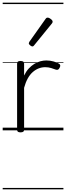

<svg xmlns="http://www.w3.org/2000/svg" viewBox="-20 -968 491 1426"><path d="M132 15Q119 15 113 10.5Q107 6 107 -4V-496Q107 -506 113 -510.5Q119 -515 132 -515Q146 -515 152.5 -510.5Q159 -506 159 -496V-407Q174 -438 193.5 -459Q213 -480 235 -493.5Q257 -507 280 -513Q303 -519 324 -519Q352 -519 378 -511.5Q404 -504 418 -495Q426 -490 427.5 -483Q429 -476 422 -463Q417 -453 410 -450.5Q403 -448 394 -451Q381 -456 360.5 -462.5Q340 -469 316 -469Q291 -469 267.5 -460Q244 -451 223 -432.5Q202 -414 186 -385Q170 -356 159 -316V-4Q159 6 152.5 10.5Q146 15 132 15ZM221 -623Q214 -623 204 -631Q194 -639 194 -647Q194 -649 195.5 -651.5Q197 -654 199 -659L318 -827Q322 -833 325.5 -835Q329 -837 335 -837Q341 -837 349.5 -832Q358 -827 364.5 -820.5Q371 -814 371 -807Q371 -803 369.5 -800Q368 -797 365 -793L234 -632Q228 -623 221 -623ZM0 428H451V438H0ZM0 -20H451V0H0ZM0 -505H451V-500H0ZM0 -948H451V-938H0Z"/></svg>

Font: Playwrite US Modern Guides
Style: Regular
Weight: 400
Designer: Veronika Burian, José Scaglione
Foundry: TypeTogether
Version: Version 1.003